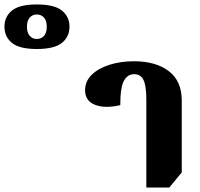

<svg xmlns="http://www.w3.org/2000/svg" viewBox="-369 -836 896 862"><path d="M-204 -616Q-282 -616 -315.5 -643.5Q-349 -671 -349 -716Q-349 -761 -315.5 -788.5Q-282 -816 -204 -816Q-125 -816 -91 -788.5Q-57 -761 -57 -716Q-57 -671 -91 -643.5Q-125 -616 -204 -616ZM-204 -661Q-184 -661 -171.5 -675Q-159 -689 -159 -716Q-159 -743 -171.5 -757Q-184 -771 -204 -771Q-223 -771 -235.5 -757Q-248 -743 -248 -716Q-248 -689 -235.5 -675Q-223 -661 -204 -661ZM288 6V-389Q288 -450 275.5 -476.5Q263 -503 233 -503Q204 -503 187.5 -473.5Q171 -444 171 -364Q102 -348 57.5 -365.5Q13 -383 13 -431Q13 -471 42.5 -500Q72 -529 122 -545Q172 -561 232 -561Q331 -561 389 -516.5Q447 -472 447 -385V-62L391 6Z"/></svg>

Font: Noto Serif Thai SemiCondensed ExtraBold
Style: Regular
Weight: 800
Width: 4
Designer: Monotype Design Team
Foundry: Monotype Imaging Inc.
Version: Version 2.002; ttfautohint (v1.8.4.7-5d5b)